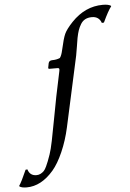

<svg xmlns="http://www.w3.org/2000/svg" viewBox="-159 -743 690 1018"><g transform="rotate(-5 186.0 -233.5)"><path d="M175.8 -437Q185.1 -448.2 191.4 -477.1Q205.1 -539.1 215.8 -562.5Q226.6 -586.4 260.3 -622.1Q333 -698.2 427.2 -698.2Q457.5 -698.2 470.7 -689V-686Q454.1 -665.5 425.3 -604L414.1 -603Q401.9 -638.2 363.8 -638.2Q343.3 -638.2 328.4 -630.4Q313.5 -622.6 304 -606.7Q294.4 -590.8 289.1 -575.2Q283.7 -559.6 278.8 -535.2Q276.9 -525.4 271.5 -490.2Q265.6 -454.1 263.2 -441.9L181.2 -66.9Q166 2 139.9 61.3Q113.8 120.6 84.5 154.8Q19 231 -58.6 231Q-85.9 231 -97.2 222.2L-97.7 219.2Q-84.5 200.7 -56.6 137.2L-46.9 136.2Q-36.6 170.9 -1 170.9Q11.2 170.9 21.5 165.3Q31.7 159.7 38.6 152.6Q45.4 145.5 53 129.4Q60.5 113.3 64.5 102.5L77.1 67.9Q85.4 44.4 95.2 -3.4Q105 -51.3 118.2 -123Q131.3 -194.8 139.6 -235.8L167.5 -369.1Q169.4 -378.4 167.5 -381.6Q165.5 -384.8 158.7 -384.8H116.7Q109.9 -384.8 109.9 -390.1L114.7 -415Q118.2 -429.2 135.3 -429.2Q157.7 -429.2 175.8 -437Z"/></g></svg>

Font: Linux Biolinum G
Style: Italic
Weight: 400
Italic angle: -12°
Designer: Philipp H. Poll
Foundry: Philipp H. Poll
Version: Version 0.5.1